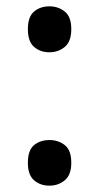

<svg xmlns="http://www.w3.org/2000/svg" viewBox="-20 -572 313 606"><path d="M68 -480Q68 -519 87.5 -535.5Q107 -552 136 -552Q164 -552 184.5 -535.5Q205 -519 205 -480Q205 -441 184.5 -424Q164 -407 136 -407Q107 -407 87.5 -424Q68 -441 68 -480ZM68 -58Q68 -98 87.5 -114Q107 -130 136 -130Q164 -130 184.5 -114Q205 -98 205 -58Q205 -20 184.5 -3Q164 14 136 14Q107 14 87.5 -3Q68 -20 68 -58Z"/></svg>

Font: Noto Sans Tai Tham Medium
Style: Regular
Weight: 500
Designer: Monotype Design Team 2013. Revised by David WIlliams 2020
Foundry: Monotype Imaging Inc.
Version: Version 2.002; ttfautohint (v1.8.4.7-5d5b)